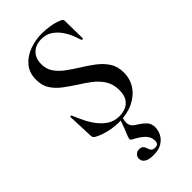

<svg xmlns="http://www.w3.org/2000/svg" viewBox="-276 -710 1059 1059"><g transform="rotate(-45 253.5 -180.5)"><path d="M164 -518Q164 -479 184 -450.5Q204 -422 235.5 -399Q267 -376 302 -354Q340 -331 374.5 -305Q409 -279 431.5 -245.5Q454 -212 454 -164Q454 -112 427 -72.5Q400 -33 352.5 -10.5Q305 12 241 12Q214 12 184.5 7Q155 2 129.5 -7Q104 -16 88 -26Q84 -29 81.5 -33Q79 -37 78 -45L72 -196Q71 -201 76.5 -201.5Q82 -202 83 -198Q95 -168 111.5 -134.5Q128 -101 150 -73Q172 -45 200.5 -27.5Q229 -10 266 -10Q292 -10 315 -19Q338 -28 353 -50.5Q368 -73 368 -112Q368 -159 346.5 -192.5Q325 -226 292 -251Q259 -276 223 -298Q188 -321 156 -345Q124 -369 103.5 -400.5Q83 -432 83 -477Q83 -532 113 -567Q143 -602 189.5 -619Q236 -636 285 -636Q318 -636 352 -630Q386 -624 410 -613Q419 -610 422 -605Q425 -600 425 -594L427 -459Q427 -455 422.5 -454Q418 -453 416 -456Q411 -471 401 -497.5Q391 -524 373 -551Q355 -578 328 -597Q301 -616 262 -616Q232 -616 210 -604Q188 -592 176 -570.5Q164 -549 164 -518ZM274 2Q267 28 267.5 44Q268 60 277.5 71.5Q287 83 308 95Q329 108 346 125.5Q363 143 363 173Q363 196 351.5 219.5Q340 243 314.5 259Q289 275 247 275Q214 275 195 264Q176 253 176 230Q176 217 187 206Q198 195 212 195Q231 195 238.5 203.5Q246 212 249 223.5Q252 235 259 243.5Q266 252 284 252Q310 252 310 224Q310 198 292 177Q274 156 226 130Q217 126 216 120.5Q215 115 220 101Q229 79 234 66.5Q239 54 244 40.5Q249 27 258 1Z"/></g></svg>

Font: Cormorant Light SemiBold
Style: Regular
Weight: 600
Version: Version 4.000